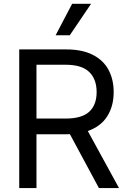

<svg xmlns="http://www.w3.org/2000/svg" viewBox="-20 -959 648 979"><path d="M78.1 -707H318.4Q398.9 -707 453.1 -679.4Q507.3 -651.9 533.4 -602.8Q559.6 -553.7 559.6 -489.3Q559.6 -417.5 526.6 -365.7Q493.7 -314 427.7 -291L586.9 0H484.4L336.4 -274.9L319.3 -274.4H166V0H78.1ZM315.4 -354.5Q397 -354.5 434.8 -389.2Q472.7 -423.8 472.7 -489.3Q472.7 -555.7 434.6 -592.3Q396.5 -628.9 314.5 -628.9H166V-354.5ZM347.7 -939.5H444.3L335.9 -779.3H263.7Z"/></svg>

Font: Pretendard Std
Style: Regular
Weight: 400
Designer: Base glyphs from Inter by Rasmus Andersson; Hangeul glyphs from Noto Sans CJK(Source Han Sans) by Jang Soo-young and Kan
Foundry: Kil Hyung-jin
Version: Version 1.309